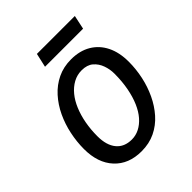

<svg xmlns="http://www.w3.org/2000/svg" viewBox="-192 -794 920 920"><g transform="rotate(-45 268.0 -334.5)"><path d="M235 8Q148 8 97.5 -46.5Q47 -101 47 -195Q47 -244 57.5 -294Q68 -344 89 -388.5Q110 -433 141.5 -468Q173 -503 214.5 -523Q256 -543 307 -543Q366 -543 408 -518Q450 -493 472.5 -447.5Q495 -402 495 -339Q495 -290 484.5 -240.5Q474 -191 453 -146.5Q432 -102 401 -67Q370 -32 328.5 -12Q287 8 235 8ZM242 -65Q269 -65 293.5 -77.5Q318 -90 338.5 -113.5Q359 -137 374 -171.5Q389 -206 397.5 -250.5Q406 -295 406 -348Q406 -377 396 -405Q386 -433 364.5 -451.5Q343 -470 306 -470Q275 -470 248.5 -455.5Q222 -441 201 -415.5Q180 -390 165.5 -355Q151 -320 143.5 -279Q136 -238 136 -193Q136 -132 163.5 -98.5Q191 -65 242 -65ZM194 -606 210 -677H467L452 -606Z"/></g></svg>

Font: Noto Sans Display
Style: Italic
Weight: 400
Italic angle: -12°
Designer: Monotype Design Team
Foundry: Monotype Imaging Inc.
Version: Version 2.003